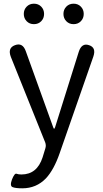

<svg xmlns="http://www.w3.org/2000/svg" viewBox="-20 -787 561 1041"><path d="M101 234Q64 234 48 227.5Q32 221 45 186Q59 151 69.5 155Q80 159 96 159Q181 159 211 66Q219 42 226 17Q231 1 225 -15L39 -478Q20 -527 61 -542Q103 -558 120 -509L268 -98Q271 -89 273.5 -89Q276 -89 279 -98L407 -506Q423 -556 463 -542Q503 -529 486 -480L303 45Q272 134 229 180Q177 234 101 234ZM164 -656Q140 -656 124.5 -672Q109 -688 109 -711.5Q109 -735 124.5 -751Q140 -767 164 -767Q188 -767 203.5 -751Q219 -735 219 -711.5Q219 -688 203.5 -672Q188 -656 164 -656ZM379 -656Q355 -656 339.5 -672Q324 -688 324 -711.5Q324 -735 339.5 -751Q355 -767 379 -767Q403 -767 418.5 -751Q434 -735 434 -711.5Q434 -688 418.5 -672Q403 -656 379 -656Z"/></svg>

Font: Resource Han Rounded CN
Style: Regular
Weight: 400
Designer: Cyano Hao (round all glyphs); Ryoko NISHIZUKA  (kana, bopomofo & ideographs); Paul D. Hunt (Latin, Greek & Cyrillic); Sa
Foundry: Cyano Hao
Version: 0.990